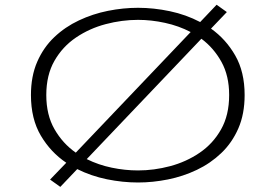

<svg xmlns="http://www.w3.org/2000/svg" viewBox="-20 -738 1140 788"><path d="M185.5 -1 252 -70Q188 -113 147.5 -181.5Q107 -250 107 -348Q107 -425.5 132.8 -484.5Q158.5 -543.5 202.8 -585.5Q247 -627.5 303.8 -654.2Q360.5 -681 423 -693.5Q485.5 -706 546.5 -706Q611 -706 677.2 -692Q743.5 -678 801.5 -647.5L869 -718.5L911 -688.5L846 -620.5Q907 -577.5 945.5 -510.2Q984 -443 984 -348Q984 -270 958.2 -211Q932.5 -152 888.2 -109.8Q844 -67.5 787.8 -40.8Q731.5 -14 669.2 -1.5Q607 11 546.5 11Q483.5 11 418.8 -2.2Q354 -15.5 297 -44L227.5 29ZM170 -348Q170 -266 203.8 -207.5Q237.5 -149 291 -111.5L762.5 -606.5Q713.5 -632 657.2 -644.2Q601 -656.5 546.5 -656.5Q480.5 -656.5 414 -639Q347.5 -621.5 292.2 -584.2Q237 -547 203.5 -488.5Q170 -430 170 -348ZM546.5 -38.5Q612 -38.5 678 -56Q744 -73.5 799 -110.8Q854 -148 887.2 -206.8Q920.5 -265.5 920.5 -348Q920.5 -427 888.8 -484.2Q857 -541.5 806.5 -579L336 -85Q384.5 -61 438.8 -49.8Q493 -38.5 546.5 -38.5Z"/></svg>

Font: Trispace Expanded ExtraLight
Style: Regular
Weight: 200
Width: 7
Designer: Tyler Finck
Foundry: Etcetera Type Company
Version: Version 1.210; ttfautohint (v1.8.3)